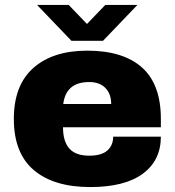

<svg xmlns="http://www.w3.org/2000/svg" viewBox="-20 -745 707 777"><path d="M36 -264Q36 -400 115 -470Q194 -540 333 -540Q478 -540 554.5 -472Q631 -404 631 -264V-230H235Q235 -173 260.5 -144Q286 -115 341 -115Q391 -115 414.5 -136Q438 -157 438 -192H631Q631 -96 558 -42Q485 12 345 12Q198 12 117 -56.5Q36 -125 36 -264ZM430 -324Q430 -365 406.5 -389Q383 -413 341 -413Q247 -413 236 -324ZM130 -725H258L332 -648L406 -725H536L397 -580H269Z"/></svg>

Font: Archivo Black
Style: Regular
Weight: 400
Designer: Hector Gatti
Foundry: Omnibus-Type
Version: Version 1.101; ttfautohint (v1.8)